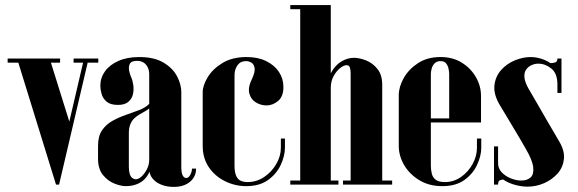

<svg xmlns="http://www.w3.org/2000/svg" viewBox="-20 -725 2271 754"><path d="M258 -229 175 -495H47L200 0H212ZM212 0 328 -495H310L236 -178ZM58 -479 48 -495H10V-479ZM216 -479V-495H175V-479ZM314 -479V-495H269V-479ZM366 -479V-495H327L323 -479Z M374 -388Q374 -374 379 -356Q384 -338 399 -325.5Q414 -313 443 -313Q470 -313 484 -325Q498 -337 502 -354.5Q506 -372 503.5 -390.5Q501 -409 495 -422Q491 -430 487.5 -445.5Q484 -461 489.5 -473.5Q495 -486 518 -486Q533 -486 543.5 -479.5Q554 -473 560 -461Q566 -449 566 -433V-62Q566 -40 579 -24Q592 -8 614 0.5Q636 9 662 9Q702 9 726 -11Q750 -31 750 -63H734Q734 -52 727.5 -39Q721 -26 711 -26Q703 -26 697.5 -36Q692 -46 692 -70V-363Q692 -394 675 -426Q658 -458 621.5 -479.5Q585 -501 527 -501Q479 -501 444.5 -485.5Q410 -470 392 -444.5Q374 -419 374 -388ZM566 -317Q551 -302 526 -292.5Q501 -283 473.5 -273.5Q446 -264 421 -250Q396 -236 380.5 -213Q365 -190 365 -153V-102Q365 -61 384.5 -37.5Q404 -14 429.5 -4Q455 6 474 6Q503 6 526 -5.5Q549 -17 562.5 -41Q576 -65 576 -100L588 -59V-317ZM566 -299V-98Q566 -78 557 -60.5Q548 -43 536 -32Q524 -21 513 -21Q506 -21 499.5 -26Q493 -31 489.5 -42Q486 -53 486 -70V-202Q486 -222 491.5 -236Q497 -250 506 -259Q515 -268 526 -274.5Q537 -281 547 -286.5Q557 -292 566 -299Z M776 -363Q776 -389 795.5 -421.5Q815 -454 853.5 -477.5Q892 -501 949 -501Q993 -501 1025.5 -485Q1058 -469 1075.5 -442.5Q1093 -416 1093 -383Q1093 -346 1072 -328.5Q1051 -311 1027 -311Q1004 -311 984.5 -323Q965 -335 959 -358.5Q953 -382 970 -416Q982 -442 980 -457Q978 -472 968 -478.5Q958 -485 946 -485Q924 -485 912.5 -468.5Q901 -452 901 -430V-75Q901 -49 907.5 -34.5Q914 -20 925.5 -15Q937 -10 952 -10Q988 -10 1017.5 -30Q1047 -50 1065 -81Q1083 -112 1083 -145V-181H1099V-145Q1099 -113 1082.5 -77.5Q1066 -42 1032.5 -18Q999 6 947 6Q903 6 863.5 -13.5Q824 -33 800 -68.5Q776 -104 776 -152Z M1264 0V-362Q1264 -409 1280 -439Q1296 -469 1320.5 -483.5Q1345 -498 1370 -498Q1391 -498 1417 -488Q1443 -478 1462 -454.5Q1481 -431 1481 -392V0H1357V-437Q1357 -448 1354.5 -458.5Q1352 -469 1341 -469Q1330 -469 1315.5 -457.5Q1301 -446 1290 -426Q1279 -406 1279 -380V0ZM1159 0V-705H1279V0ZM1279 0V-16H1309V0ZM1120 0V-16H1159V0ZM1120 -689V-705H1159V-689ZM1481 0V-16H1520V0ZM1327 0V-16H1357V0Z M1546 -351Q1546 -384 1565.5 -418.5Q1585 -453 1621.5 -477Q1658 -501 1710 -501Q1758 -501 1793.5 -479Q1829 -457 1849 -422Q1869 -387 1869 -348V-244H1744V-434Q1744 -443 1741.5 -455Q1739 -467 1732 -476Q1725 -485 1710 -485Q1695 -485 1686.5 -476Q1678 -467 1675 -455Q1672 -443 1672 -434V-75Q1672 -57 1676 -42Q1680 -27 1692 -18.5Q1704 -10 1727 -10Q1762 -10 1790.5 -30Q1819 -50 1836 -81Q1853 -112 1853 -145V-181H1870V-145Q1870 -113 1853.5 -77.5Q1837 -42 1803.5 -18Q1770 6 1717 6Q1665 6 1626.5 -17.5Q1588 -41 1567 -77Q1546 -113 1546 -152ZM1595 -244V-260H1869V-244Z M2185 -383H2169V-393Q2169 -437 2145 -456Q2121 -475 2094 -475Q2080 -475 2067 -469Q2054 -463 2046 -451.5Q2038 -440 2039.5 -421.5Q2041 -403 2055 -378Q2075 -344 2093 -312.5Q2111 -281 2127 -253.5Q2143 -226 2156 -204Q2169 -182 2177 -168Q2198 -132 2194.5 -100Q2191 -68 2170 -44Q2149 -20 2117.5 -6Q2086 8 2051 8Q2023 8 1992.5 -2Q1962 -12 1941 -32.5Q1920 -53 1920 -84V-97H1936V-84Q1936 -63 1950.5 -48Q1965 -33 1986 -24.5Q2007 -16 2027 -16Q2050 -16 2063.5 -28Q2077 -40 2074 -68Q2071 -96 2044 -142Q2032 -163 2020 -183.5Q2008 -204 1995.5 -224.5Q1983 -245 1971 -265.5Q1959 -286 1946 -307Q1918 -352 1921.5 -388Q1925 -424 1947.5 -449.5Q1970 -475 2002 -488Q2034 -501 2064 -501Q2091 -501 2119 -489.5Q2147 -478 2166 -454Q2185 -430 2185 -392ZM2169 -360V-436L2139 -477Q2150 -477 2159.5 -479.5Q2169 -482 2169 -495H2185V-360ZM1936 -150V-54L1960 -20Q1950 -20 1943 -17Q1936 -14 1936 0H1920V-150Z"/></svg>

Font: Emberly Black
Style: Regular
Weight: 900
Designer: Rajesh Rajput
Foundry: Rajesh Rajput
Version: Version 1.000